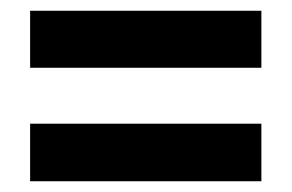

<svg xmlns="http://www.w3.org/2000/svg" viewBox="-20 -531 543 357"><path d="M36 -405V-511H466V-405ZM36 -194V-301H466V-194Z"/></svg>

Font: Noto Sans Condensed
Style: Bold
Weight: 700
Width: 3
Designer: Monotype Design Team
Foundry: Monotype Imaging Inc.
Version: Version 2.013; ttfautohint (v1.8.4.7-5d5b)